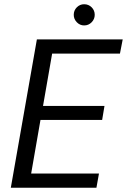

<svg xmlns="http://www.w3.org/2000/svg" viewBox="-20 -886 599 906"><path d="M31 0 154 -700H559L546 -633H226L183 -386H473L462 -320H171L127 -67H447L435 0ZM377 -766Q357 -766 342.5 -781Q328 -796 328 -816Q328 -837 342.5 -851.5Q357 -866 377 -866Q398 -866 412.5 -851.5Q427 -837 427 -816Q427 -796 412.5 -781Q398 -766 377 -766Z"/></svg>

Font: DeepMind Sans
Style: Italic
Weight: 400
Italic angle: -10°
Designer: Jonny Pinhorn / Modifications: Colophon Foundry
Foundry: Colophon Foundry
Version: Version 1.002; ttfautohint (v1.8.2)